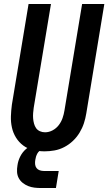

<svg xmlns="http://www.w3.org/2000/svg" viewBox="-20 -755 546 968"><path d="M205 8Q176 8 147.5 1.5Q119 -5 97 -21.5Q75 -38 60.5 -61.5Q46 -85 40 -112.5Q34 -140 35 -169Q36 -198 40 -228L124 -735H237L150 -212Q148 -198 147 -184.5Q146 -171 147 -158Q148 -145 151.5 -132Q155 -119 162 -109Q169 -99 181 -93.5Q193 -88 207 -88Q227 -88 245.5 -98Q264 -108 276.5 -124.5Q289 -141 295.5 -160Q302 -179 305 -198L394 -735H506L415 -183Q411 -158 403 -133.5Q395 -109 381 -86Q367 -63 347.5 -44.5Q328 -26 304 -13.5Q280 -1 254.5 3.5Q229 8 205 8ZM187 193Q170 193 153.5 191Q137 189 122 183Q107 177 94.5 167Q82 157 74.5 143Q67 129 66 112.5Q65 96 68 79Q71 56 82 34Q93 12 111.5 -4Q130 -20 153.5 -26.5Q177 -33 199 -33L194 0Q186 0 179 6Q172 12 168 19.5Q164 27 161.5 35Q159 43 158 51Q156 62 157 73Q158 84 164 92Q170 100 180 103.5Q190 107 201 107H276L262 193Z"/></svg>

Font: Iosevka Curly Oblique
Style: Bold
Weight: 700
Italic angle: -9°
Monospace: yes
Designer: Belleve Invis
Foundry: Belleve Invis
Version: Version 11.1.0; ttfautohint (v1.8.3)